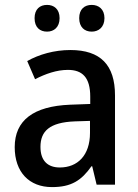

<svg xmlns="http://www.w3.org/2000/svg" viewBox="-20 -753 561 783"><path d="M121 -679C121 -641 143 -624 172 -624C200 -624 223 -642 223 -679C223 -716 200 -733 172 -733C143 -733 121 -716 121 -679ZM303 -679C303 -642 325 -624 354 -624C382 -624 406 -642 406 -679C406 -716 382 -733 354 -733C325 -733 303 -716 303 -679ZM267 -549C201 -549 139 -531 91 -504L123 -430C166 -452 211 -468 257 -468C316 -468 348 -437 348 -359V-329L266 -326C116 -320 40 -262 40 -153C40 -51 99 10 192 10C271 10 312 -17 353 -75H356L374 0H449V-364C449 -488 390 -549 267 -549ZM285 -258 347 -260V-211C347 -119 296 -70 224 -70C176 -70 145 -96 145 -154C145 -218 182 -254 285 -258Z"/></svg>

Font: Noto Sans Arabic SemCond Med
Style: Regular
Weight: 500
Width: 4
Designer: Monotype Design Team, Nadine Chahine, Nizar Qandah and Khaled Hosny
Foundry: Monotype Imaging Inc.
Version: Version 2.012